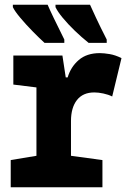

<svg xmlns="http://www.w3.org/2000/svg" viewBox="-20 -786 540 806"><path d="M25 0V-114L133 -132V-419L36 -431V-553H242L256 -461H264Q277 -505 310.5 -534Q344 -563 399 -563Q416 -563 440 -559Q464 -555 490 -542L451 -381Q435 -389 414 -393.5Q393 -398 376 -398Q328 -398 303 -366Q278 -334 278 -278V-132L410 -114V0ZM352 -606Q322 -630 293.5 -657.5Q265 -685 243.5 -711Q222 -737 213 -756V-766H358Q366 -748 383 -711.5Q400 -675 428 -620V-606ZM167 -606Q146 -625 117.5 -654Q89 -683 65.5 -711Q42 -739 34 -756V-766H180Q188 -747 205.5 -710.5Q223 -674 250 -620V-606Z"/></svg>

Font: Noto Sans Mono ExtraCondensed Black
Style: Regular
Weight: 900
Width: 2
Designer: Monotype Design Team
Foundry: Monotype Imaging Inc.
Version: Version 2.014